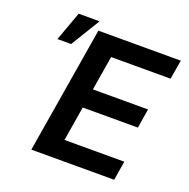

<svg xmlns="http://www.w3.org/2000/svg" viewBox="-136 -907 1019 1037"><g transform="rotate(20 373.5 -388.5)"><path d="M152.8 0 273.4 -727.5H747.1L728.5 -617.2H386.7L354 -419.4H670.9L652.8 -308.6H335.9L303.2 -110.4H647L628.9 0ZM81.1 -609.4 142.1 -777.3H262.2L159.7 -609.4Z"/></g></svg>

Font: Inter Tight SemiBold
Style: Italic
Weight: 600
Italic angle: -9.39999°
Designer: Rasmus Andersson
Foundry: rsms
Version: Version 3.004